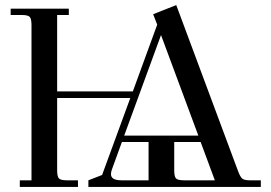

<svg xmlns="http://www.w3.org/2000/svg" viewBox="-20 -736 1066 756"><path d="M22 -677V-702H251V-677H205V-376H503L599 -639L583 -680L674 -716L916 -66Q925 -41 933 -33.5Q941 -26 964 -26H1007V0H328V-26L382 -47L493 -350H205V-66Q205 -41 212 -33.5Q219 -26 244 -26H287V0H58V-26H104V-637Q104 -662 97 -669.5Q90 -677 65 -677ZM417 -50Q417 -26 459 -26H565V-177H460L420 -67Q417 -58 417 -50ZM469 -202H761L614 -598ZM666 -66Q666 -41 673 -33.5Q680 -26 705 -26H826L770 -177H666Z"/></svg>

Font: Dihjauti
Style: Bold
Weight: 700
Designer: T. Christopher White
Version: Version 3.0.0